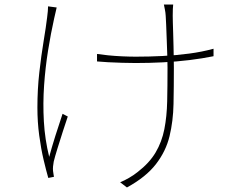

<svg xmlns="http://www.w3.org/2000/svg" viewBox="-20 -784 1040 847"><path d="M744 -764Q743 -756 742.5 -744Q742 -732 742 -715Q742 -706 742.5 -685Q743 -664 744 -636.5Q745 -609 745.5 -580Q746 -551 746.5 -526Q747 -501 747 -485Q747 -401 745.5 -325.5Q744 -250 728 -183.5Q712 -117 668 -60Q624 -3 540 43L510 20Q528 13 549.5 0.5Q571 -12 587 -25Q639 -65 666.5 -111.5Q694 -158 705 -214Q716 -270 717.5 -337Q719 -404 719 -485Q719 -505 718 -539Q717 -573 715.5 -609.5Q714 -646 713 -675Q712 -704 711 -714Q710 -730 707.5 -741.5Q705 -753 703 -764ZM408 -546Q427 -543 456.5 -540Q486 -537 519 -535.5Q552 -534 579 -534Q638 -534 697.5 -537Q757 -540 814 -547.5Q871 -555 922 -569V-536Q873 -526 816 -519Q759 -512 698.5 -509Q638 -506 578 -506Q552 -506 519 -507Q486 -508 456.5 -509.5Q427 -511 408 -513ZM230 -751Q228 -742 225 -729Q222 -716 219 -703Q204 -636 192 -561Q180 -486 174.5 -407Q169 -328 173.5 -248.5Q178 -169 197 -92Q208 -133 224 -184Q240 -235 256 -282L279 -270Q270 -244 257.5 -205Q245 -166 233.5 -129Q222 -92 217 -71Q215 -61 214 -50Q213 -39 214 -30Q215 -23 216 -16Q217 -9 218 -4L193 1Q184 -30 172.5 -78.5Q161 -127 153 -186.5Q145 -246 145 -309Q145 -390 153.5 -465Q162 -540 172.5 -603Q183 -666 188 -708Q190 -722 191 -735Q192 -748 192 -756Z"/></svg>

Font: Noto Sans JP
Style: Regular
Weight: 100
Designer: Ryoko NISHIZUKA 西塚涼子 (kana, bopomofo & ideographs); Paul D. Hunt (Latin, Greek & Cyrillic); Sandoll Communications 산돌커뮤니
Foundry: Adobe
Version: Version 2.004;hotconv 1.0.118;makeotfexe 2.5.65603